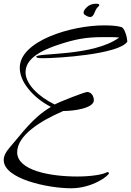

<svg xmlns="http://www.w3.org/2000/svg" viewBox="-30 -901 702 1029"><path d="M453 -810C477 -810 474 -845 496 -865C500 -868 502 -871 502 -874C502 -879 496 -881 485 -881C465 -881 449 -875 437 -864C424 -852 418 -842 418 -835C418 -828 421 -823 427 -820C437 -813 446 -810 453 -810ZM351 108C466 108 554 40 554 27C554 24 551 22 545 21C525 34 460 45 385 45C233 45 62 11 62 -85C62 -174 183 -252 309 -306C367 -306 473 -321 473 -364C473 -385 460 -408 437 -408C425 -408 297 -359 263 -341C177 -383 107 -450 107 -513C107 -568 150 -617 279 -660C374 -692 433 -702 521 -702C548 -702 576 -703 609 -700C469 -597 164 -619 164 -597C164 -593 170 -589 199 -589C282 -589 605 -610 652 -677V-681C652 -696 639 -752 620 -756C596 -763 563 -765 527 -765C352 -765 76 -682 76 -538C76 -501 91 -463 122 -425C153 -386 193 -354 243 -328C144 -270 87 -185 19 -107C0 -85 -10 -64 -10 -43C-10 58 227 108 351 108Z"/></svg>

Font: Comforter
Style: Regular
Weight: 400
Designer: Robert E. Leuschke
Foundry: Robert E. Leuschke
Version: Version 1.013; ttfautohint (v1.8.3)